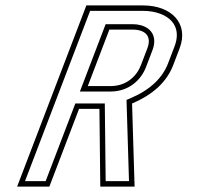

<svg xmlns="http://www.w3.org/2000/svg" viewBox="-20 -687 734 707"><path d="M43.1 0H161.8L271.1 -286H346.1L349.3 0H475.6L466.3 -306C543.8 -338.7 594.2 -385.7 617.7 -447L641.4 -509C676.3 -600.5 611.5 -667 506.7 -667H298ZM387 -370H303.2L382.7 -578H467.7C517.2 -578 539.1 -552.1 522.6 -509L498.9 -447C483.6 -407 446.2 -370 387 -370ZM72.1 -20 311.8 -647H506.7C531 -647 552.4 -643.1 570.2 -636.3C621.7 -616.7 645 -574.6 622.7 -516.1L599 -454.1C577.9 -399 532.6 -355.7 458.5 -324.4L445.9 -319.1L455 -20H369.1L365.9 -306H257.4L148.1 -20ZM387 -350C455.7 -350 500 -393.8 517.6 -439.9L541.3 -501.9C545.5 -512.9 547.9 -523.7 548 -534.3C548.5 -577 511.1 -598 467.7 -598H369L274.2 -350Z"/></svg>

Font: Din Kursivschrift
Style: BreitGhost
Weight: 400
Version: Version 1.089